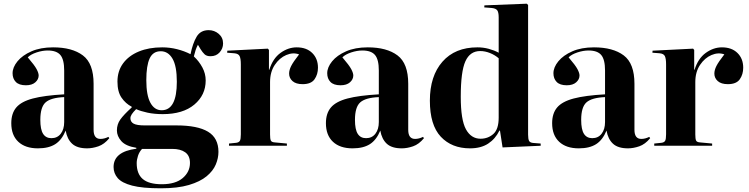

<svg xmlns="http://www.w3.org/2000/svg" viewBox="-20 -788 4050 1038"><path d="M185 14Q117 14 79 -21.5Q41 -57 41 -122Q41 -175 68 -207Q95 -239 157.5 -255.5Q220 -272 327 -278V-407Q327 -466 306.5 -490.5Q286 -515 238 -515Q209 -515 177.5 -504.5Q146 -494 130 -478Q167 -435 178 -414Q189 -393 189 -380Q189 -359 171 -343Q153 -327 120 -327Q83 -327 65.5 -345Q48 -363 48 -392Q48 -424 74.5 -456.5Q101 -489 150 -510.5Q199 -532 267 -532Q370 -532 428 -488.5Q486 -445 486 -335V-86Q486 -37 523 -37Q544 -37 566 -48L571 -41Q544 -8 512 3Q480 14 451 14Q397 14 370 -11Q343 -36 335 -82Q314 -31 278.5 -8.5Q243 14 185 14ZM258 -41Q290 -41 308.5 -65Q327 -89 327 -128V-263Q255 -260 226.5 -234.5Q198 -209 198 -140Q198 -88 213 -64.5Q228 -41 258 -41Z M849 230Q750 230 694.5 215.5Q639 201 616.5 175Q594 149 594 115Q594 32 717 16V11Q660 2 636 -25Q612 -52 612 -83Q612 -116 630.5 -142Q649 -168 692 -207V-211Q659 -228 637 -260Q615 -292 615 -347Q615 -404 645.5 -445.5Q676 -487 730.5 -509.5Q785 -532 857 -532Q898 -532 937.5 -522Q977 -512 1010 -495Q1022 -554 1043 -589.5Q1064 -625 1108 -625Q1139 -625 1162.5 -605Q1186 -585 1186 -553Q1186 -526 1167.5 -505Q1149 -484 1118 -484Q1097 -484 1086 -494.5Q1075 -505 1065 -521L1050 -546Q1042 -531 1037.5 -517Q1033 -503 1028 -483Q1056 -457 1074 -423.5Q1092 -390 1092 -353Q1092 -274 1030.5 -222.5Q969 -171 860 -171Q814 -171 777 -179Q740 -187 716 -198Q700 -182 692.5 -170.5Q685 -159 685 -149Q685 -129 702.5 -119.5Q720 -110 762 -110H934Q1048 -110 1104.5 -76Q1161 -42 1161 33Q1161 67 1146.5 101.5Q1132 136 1097 165Q1062 194 1001.5 212Q941 230 849 230ZM854 -192Q936 -192 936 -346Q936 -431 912.5 -471Q889 -511 849 -511Q807 -511 789 -472Q771 -433 771 -355Q771 -273 793 -232.5Q815 -192 854 -192ZM855 208Q929 208 968 174.5Q1007 141 1007 93Q1007 54 981.5 35.5Q956 17 911 17H748Q733 33 726 54.5Q719 76 719 94Q719 152 752 180Q785 208 855 208Z M1218 0V-12L1257 -16Q1272 -18 1277 -27Q1282 -36 1282 -62V-440Q1282 -471 1275.5 -484.5Q1269 -498 1247 -500L1208 -503L1209 -514L1428 -525L1434 -518V-411H1436Q1455 -472 1496.5 -502Q1538 -532 1584 -532Q1637 -532 1668 -501.5Q1699 -471 1699 -422Q1699 -386 1680.5 -359.5Q1662 -333 1616 -333Q1580 -333 1561.5 -349.5Q1543 -366 1543 -390Q1543 -409 1554 -431Q1565 -453 1597 -494Q1564 -506 1527.5 -490.5Q1491 -475 1465.5 -437Q1440 -399 1440 -344V-61Q1440 -38 1444 -28.5Q1448 -19 1467 -18L1531 -12V0Z M1886 14Q1818 14 1780 -21.5Q1742 -57 1742 -122Q1742 -175 1769 -207Q1796 -239 1858.5 -255.5Q1921 -272 2028 -278V-407Q2028 -466 2007.5 -490.5Q1987 -515 1939 -515Q1910 -515 1878.5 -504.5Q1847 -494 1831 -478Q1868 -435 1879 -414Q1890 -393 1890 -380Q1890 -359 1872 -343Q1854 -327 1821 -327Q1784 -327 1766.5 -345Q1749 -363 1749 -392Q1749 -424 1775.5 -456.5Q1802 -489 1851 -510.5Q1900 -532 1968 -532Q2071 -532 2129 -488.5Q2187 -445 2187 -335V-86Q2187 -37 2224 -37Q2245 -37 2267 -48L2272 -41Q2245 -8 2213 3Q2181 14 2152 14Q2098 14 2071 -11Q2044 -36 2036 -82Q2015 -31 1979.5 -8.5Q1944 14 1886 14ZM1959 -41Q1991 -41 2009.5 -65Q2028 -89 2028 -128V-263Q1956 -260 1927.5 -234.5Q1899 -209 1899 -140Q1899 -88 1914 -64.5Q1929 -41 1959 -41Z M2521 14Q2422 14 2363 -49Q2304 -112 2304 -244Q2304 -377 2372 -454.5Q2440 -532 2561 -532Q2593 -532 2622.5 -524Q2652 -516 2676 -503V-694Q2676 -722 2668 -732.5Q2660 -743 2637 -745L2598 -748L2599 -759L2828 -768L2835 -761V-60Q2835 -36 2840.5 -26Q2846 -16 2865 -15L2903 -12V0L2697 9L2683 -82H2680Q2658 -37 2619 -11.5Q2580 14 2521 14ZM2578 -38Q2618 -38 2647 -63.5Q2676 -89 2676 -152V-473Q2655 -491 2628.5 -501.5Q2602 -512 2576 -512Q2521 -512 2496 -456.5Q2471 -401 2471 -265Q2471 -140 2499 -89Q2527 -38 2578 -38Z M3109 14Q3041 14 3003 -21.5Q2965 -57 2965 -122Q2965 -175 2992 -207Q3019 -239 3081.5 -255.5Q3144 -272 3251 -278V-407Q3251 -466 3230.5 -490.5Q3210 -515 3162 -515Q3133 -515 3101.5 -504.5Q3070 -494 3054 -478Q3091 -435 3102 -414Q3113 -393 3113 -380Q3113 -359 3095 -343Q3077 -327 3044 -327Q3007 -327 2989.5 -345Q2972 -363 2972 -392Q2972 -424 2998.5 -456.5Q3025 -489 3074 -510.5Q3123 -532 3191 -532Q3294 -532 3352 -488.5Q3410 -445 3410 -335V-86Q3410 -37 3447 -37Q3468 -37 3490 -48L3495 -41Q3468 -8 3436 3Q3404 14 3375 14Q3321 14 3294 -11Q3267 -36 3259 -82Q3238 -31 3202.5 -8.5Q3167 14 3109 14ZM3182 -41Q3214 -41 3232.5 -65Q3251 -89 3251 -128V-263Q3179 -260 3150.5 -234.5Q3122 -209 3122 -140Q3122 -88 3137 -64.5Q3152 -41 3182 -41Z M3517 0V-12L3556 -16Q3571 -18 3576 -27Q3581 -36 3581 -62V-440Q3581 -471 3574.5 -484.5Q3568 -498 3546 -500L3507 -503L3508 -514L3727 -525L3733 -518V-411H3735Q3754 -472 3795.5 -502Q3837 -532 3883 -532Q3936 -532 3967 -501.5Q3998 -471 3998 -422Q3998 -386 3979.5 -359.5Q3961 -333 3915 -333Q3879 -333 3860.5 -349.5Q3842 -366 3842 -390Q3842 -409 3853 -431Q3864 -453 3896 -494Q3863 -506 3826.5 -490.5Q3790 -475 3764.5 -437Q3739 -399 3739 -344V-61Q3739 -38 3743 -28.5Q3747 -19 3766 -18L3830 -12V0Z"/></svg>

Font: Literata 72pt
Style: Bold
Weight: 700
Designer: Latin by Veronika Burian and Jose Scaglione. Greek by Irene Vlachou. Cyrillic by Vera Evstafieva.
Foundry: TypeTogether
Version: Version 3.002